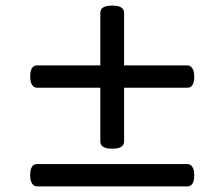

<svg xmlns="http://www.w3.org/2000/svg" viewBox="-20 -750 803 687"><path d="M381 -218Q360 -218 349.5 -224.5Q339 -231 339 -244V-704Q339 -717 349.5 -723.5Q360 -730 381 -730Q403 -730 413.5 -723.5Q424 -717 424 -704V-244Q424 -231 413.5 -224.5Q403 -218 381 -218ZM113 -83Q102 -83 95 -93Q88 -103 88 -123Q88 -163 113 -163H650Q661 -163 668 -153Q675 -143 675 -123Q675 -83 650 -83ZM113 -436Q102 -436 95 -446Q88 -456 88 -476Q88 -516 113 -516H650Q661 -516 668 -506Q675 -496 675 -476Q675 -436 650 -436Z"/></svg>

Font: Playwrite BR
Style: Regular
Weight: 400
Designer: Veronika Burian, José Scaglione
Foundry: TypeTogether
Version: Version 1.002